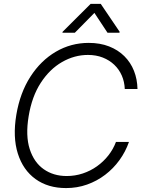

<svg xmlns="http://www.w3.org/2000/svg" viewBox="-20 -958 735 988"><path d="M319.8 9.8Q227.1 9.8 162.8 -36.6Q98.6 -83 71.8 -167.7Q44.9 -252.4 64 -367.2Q83 -480.5 136.5 -563.5Q189.9 -646.5 267.6 -691.9Q345.2 -737.3 436.5 -737.3Q495.1 -737.3 541.3 -719.2Q587.4 -701.2 619.9 -668.9Q652.3 -636.7 669.4 -593.5Q686.5 -550.3 687.5 -500H622.1Q620.6 -537.6 606.7 -569.3Q592.8 -601.1 567.9 -624.8Q543 -648.4 508.8 -661.9Q474.6 -675.3 432.6 -675.3Q362.8 -675.3 299.1 -638.7Q235.4 -602.1 189.7 -531.7Q144 -461.4 127.4 -359.9Q110.8 -259.8 132.8 -191.2Q154.8 -122.6 204.8 -87.4Q254.9 -52.2 323.2 -52.2Q366.2 -52.2 406 -65.4Q445.8 -78.6 479.2 -102.5Q512.7 -126.5 537.6 -158.2Q562.5 -189.9 576.7 -227.5H643.6Q626 -177.2 594.7 -134Q563.5 -90.8 521.2 -58.6Q479 -26.4 428 -8.3Q377 9.8 319.8 9.8ZM533.2 -789.6 465.8 -891.6 365.2 -789.6H301.3L302.2 -794.4L446.3 -938H498.5L595.7 -794.4L594.7 -789.6Z"/></svg>

Font: Inter Tight Light
Style: Italic
Weight: 300
Italic angle: -9.39999°
Designer: Rasmus Andersson
Foundry: rsms
Version: Version 3.004